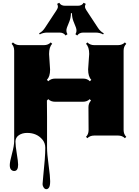

<svg xmlns="http://www.w3.org/2000/svg" viewBox="-20 -975 997 1381"><path d="M540 -933.6Q569.8 -933.6 581.5 -955.1L596.7 -947.3Q589.8 -933.1 591.3 -923.8Q592.8 -914.6 601.6 -900.9L685.1 -773.9Q701.7 -748.5 726.6 -735.4L721.7 -727.5Q697.8 -740.7 667 -740.7H579.6Q549.8 -740.7 535.6 -719.7L522.5 -729Q536.1 -750.5 525.9 -777.8L507.8 -823.2Q497.6 -850.6 497.6 -879.9H490.2Q490.2 -850.6 480 -823.2L461.9 -777.8Q451.7 -750.5 465.3 -729L451.7 -719.7Q437.5 -740.7 408.2 -740.7H320.8Q290 -740.7 266.1 -727.5L261.2 -735.4Q286.1 -748.5 302.7 -773.9L386.2 -900.9Q395 -914.6 396.5 -923.8Q397.9 -933.1 391.1 -947.3L406.2 -955.1Q418 -933.6 447.8 -933.6ZM613.8 -475.6 621.6 -586.9Q621.6 -636.7 598.6 -659.7L608.4 -669.9Q628.4 -650.4 657.2 -650.4H829.6Q858.9 -650.4 878.4 -669.9L888.2 -659.7Q869.1 -640.6 869.1 -610.8V-39.6Q869.1 -10.3 888.2 9.3L878.4 19Q859.4 0 829.6 0H657.2Q627.4 0 608.4 19L598.6 9.3Q617.2 -9.3 617.2 -39.6L616.2 -203.6Q616.2 -232.9 634.8 -252L625 -261.7Q606.4 -243.2 576.2 -243.2H376Q346.2 -243.2 327.1 -261.7L317.4 -252Q318.4 -240.7 318.4 -133.8V86.4Q318.4 130.9 329.6 212.4Q340.8 293.9 340.8 327.6Q340.8 361.3 332.8 373.5Q324.7 385.7 313.5 385.7Q302.2 385.7 294.2 373.8Q286.1 361.8 286.1 349.4Q286.1 336.9 291 292Q305.7 156.2 305.7 87.9Q305.7 54.2 285.2 29.3Q245.1 -19 175.3 -19Q139.6 -19 115.5 -2.4Q91.3 14.2 91.3 43.7Q91.3 73.2 100.8 130.4Q110.4 187.5 110.4 209.5Q110.4 254.9 82 254.9Q68.8 254.9 59.6 244.9Q50.3 234.9 50.3 212.2Q50.3 189.5 66.2 130.9Q82 72.3 82 39.6V-610.8Q82 -641.6 63.5 -659.7L72.8 -669.9Q92.8 -650.4 121.6 -650.4H296.9Q325.7 -650.4 345.2 -669.9L355.5 -659.7Q333 -637.2 333 -586.4L340.3 -474.1Q340.3 -423.8 317.4 -400.9L327.1 -390.6Q346.2 -409.7 376 -409.7H578.1Q607.9 -409.7 626.5 -390.6L636.7 -400.9Q613.8 -424.3 613.8 -475.6Z"/></svg>

Font: Nosifer
Style: Regular
Weight: 400
Version: Version 001.002